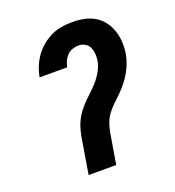

<svg xmlns="http://www.w3.org/2000/svg" viewBox="-135 -849 869 955"><g transform="rotate(-20 300.0 -371.5)"><path d="M171 0 200 -176Q204 -200 210 -224Q216 -248 227 -271Q238 -294 254 -314.5Q270 -335 288.5 -353.5Q307 -372 326.5 -390Q346 -408 362.5 -428.5Q379 -449 391 -472Q403 -495 407 -519Q410 -538 408.5 -556Q407 -574 400 -589.5Q393 -605 377.5 -614Q362 -623 344 -623Q328 -623 311.5 -617.5Q295 -612 283 -599.5Q271 -587 264 -571.5Q257 -556 254 -540H108Q113 -568 124 -595Q135 -622 152 -646Q169 -670 192.5 -689.5Q216 -709 242.5 -721.5Q269 -734 297.5 -738.5Q326 -743 354 -743Q386 -743 416 -737Q446 -731 471.5 -716Q497 -701 515 -677.5Q533 -654 542.5 -626Q552 -598 554 -567Q556 -536 551 -504Q547 -480 538 -456Q529 -432 516 -409.5Q503 -387 486 -366Q469 -345 450.5 -326.5Q432 -308 412.5 -290Q393 -272 378 -250.5Q363 -229 355 -204.5Q347 -180 343 -156L317 0Z"/></g></svg>

Font: Iosevka Aile Heavy
Style: Italic
Weight: 900
Italic angle: -9°
Designer: Belleve Invis
Foundry: Belleve Invis
Version: Version 31.1.0; ttfautohint (v1.8.4)